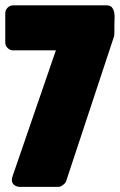

<svg xmlns="http://www.w3.org/2000/svg" viewBox="-27 -687 460 737"><path d="M381.8 -666.5Q396.5 -666.5 402.8 -658.4Q409.2 -650.4 411.4 -639.2Q413.6 -627.9 412.8 -615.5Q412.1 -603 412.1 -594.2Q412.1 -591.8 412.1 -585Q412.1 -578.1 412.1 -570.6Q412.1 -563 411.9 -556.2Q411.6 -549.3 410.6 -546.9L226.6 9.3Q225.6 12.7 222.2 16.4Q218.8 20 214.6 23.2Q210.4 26.4 206.1 28.3Q201.7 30.3 197.8 30.3H49.8Q37.1 30.3 27.8 23.4Q18.6 16.6 18.6 2.9Q18.6 -3.4 21 -9.8L187.5 -493.7H23.4Q11.2 -493.7 2.2 -502.7Q-6.8 -511.7 -6.8 -523.9V-636.2Q-6.8 -648.4 2.2 -657.5Q11.2 -666.5 23.4 -666.5Z"/></svg>

Font: Akaash Gobhi Moti
Style: Regular
Weight: 400
Designer: Kulbir Singh Thind, MD
Foundry: Punjab Online
Version: Version 1.200